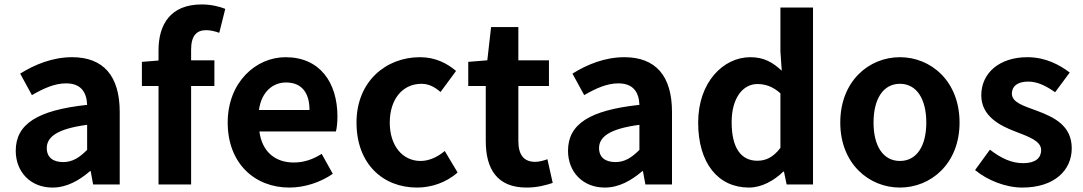

<svg xmlns="http://www.w3.org/2000/svg" viewBox="-20 -832 4887 866"><path d="M217 14C281 14 337 -18 386 -60H389L400 0H520V-327C520 -489 447 -574 305 -574C217 -574 137 -541 71 -500L124 -403C176 -433 226 -456 278 -456C347 -456 371 -414 373 -359C148 -335 51 -272 51 -152C51 -57 117 14 217 14ZM265 -101C222 -101 191 -120 191 -164C191 -214 237 -251 373 -269V-156C338 -121 307 -101 265 -101Z M996 -792C971 -802 933 -812 890 -812C749 -812 695 -722 695 -605V-559L620 -553V-444H695V0H842V-444H947V-560H842V-608C842 -670 866 -696 910 -696C928 -696 950 -691 969 -684Z M1285 14C1355 14 1426 -10 1481 -48L1431 -138C1391 -113 1351 -99 1305 -99C1222 -99 1162 -147 1150 -239H1495C1499 -252 1502 -279 1502 -306C1502 -461 1422 -574 1268 -574C1134 -574 1007 -461 1007 -279C1007 -95 1129 14 1285 14ZM1148 -336C1159 -418 1211 -460 1270 -460C1342 -460 1376 -412 1376 -336Z M1861 14C1923 14 1991 -7 2044 -54L1986 -151C1955 -125 1917 -106 1877 -106C1796 -106 1738 -174 1738 -279C1738 -385 1796 -454 1881 -454C1913 -454 1939 -441 1967 -417L2037 -512C1996 -547 1943 -574 1874 -574C1722 -574 1588 -466 1588 -279C1588 -94 1706 14 1861 14Z M2355 14C2404 14 2443 3 2473 -7L2449 -114C2434 -108 2412 -102 2394 -102C2344 -102 2318 -132 2318 -196V-444H2456V-560H2318V-710H2195L2178 -560L2092 -553V-444H2171V-196C2171 -70 2222 14 2355 14Z M2708 14C2772 14 2828 -18 2877 -60H2880L2891 0H3011V-327C3011 -489 2938 -574 2796 -574C2708 -574 2628 -541 2562 -500L2615 -403C2667 -433 2717 -456 2769 -456C2838 -456 2862 -414 2864 -359C2639 -335 2542 -272 2542 -152C2542 -57 2608 14 2708 14ZM2756 -101C2713 -101 2682 -120 2682 -164C2682 -214 2728 -251 2864 -269V-156C2829 -121 2798 -101 2756 -101Z M3358 14C3416 14 3472 -18 3513 -58H3516L3528 0H3647V-798H3500V-601L3506 -513C3466 -550 3427 -574 3364 -574C3243 -574 3129 -462 3129 -279C3129 -96 3219 14 3358 14ZM3396 -107C3322 -107 3280 -165 3280 -281C3280 -393 3333 -453 3396 -453C3431 -453 3466 -442 3500 -411V-165C3468 -123 3435 -107 3396 -107Z M4039 14C4179 14 4308 -94 4308 -279C4308 -466 4179 -574 4039 -574C3899 -574 3770 -466 3770 -279C3770 -94 3899 14 4039 14ZM4039 -106C3963 -106 3920 -174 3920 -279C3920 -385 3963 -454 4039 -454C4115 -454 4158 -385 4158 -279C4158 -174 4115 -106 4039 -106Z M4591 14C4737 14 4814 -65 4814 -163C4814 -267 4732 -304 4658 -332C4599 -354 4544 -369 4544 -410C4544 -442 4568 -464 4618 -464C4660 -464 4699 -444 4739 -416L4805 -505C4758 -540 4696 -574 4614 -574C4488 -574 4406 -503 4406 -402C4406 -309 4488 -266 4559 -239C4618 -216 4676 -197 4676 -155C4676 -120 4651 -96 4595 -96C4543 -96 4495 -118 4445 -157L4378 -65C4433 -19 4516 14 4591 14Z"/></svg>

Font: Noto Sans CJK JP Bold
Style: Regular
Weight: 700
Designer: Ryoko NISHIZUKA (kana & ideographs); Paul D. Hunt (Latin, Greek & Cyrillic); Wenlong ZHANG (bopomofo); Sandoll Communica
Foundry: Adobe Systems Incorporated
Version: Version 1.004;PS 1.004;hotconv 1.0.82;makeotf.lib2.5.63406